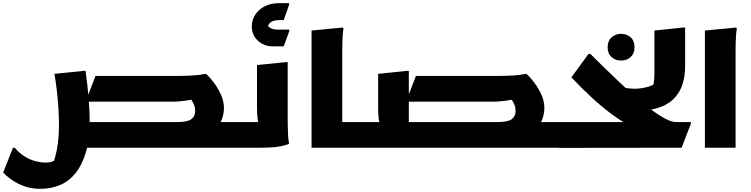

<svg xmlns="http://www.w3.org/2000/svg" viewBox="-59 -934 4746 1214"><path d="M1044 0V-162H1465V-20L1445 0ZM478 -162H1056Q1125 -162 1150 -180Q1175 -198 1175 -232Q1175 -259 1163 -282.5Q1151 -306 1138 -320L1216 -317Q1171 -307 1139 -301.5Q1107 -296 1080.5 -293.5Q1054 -291 1025 -291H482L545 -454H1061Q1110 -454 1156.5 -456.5Q1203 -459 1233 -466H1245Q1270 -443 1295.5 -408.5Q1321 -374 1339 -333.5Q1357 -293 1357 -251Q1357 -204 1335.5 -161Q1314 -118 1260 -83L1230 -23Q1202 -12 1166 -6Q1130 0 1085 0H478ZM34 0Q63 34 96.5 55Q130 76 165 85Q200 94 230 94Q260 94 279.5 84Q299 74 308 75L265 115Q281 93 291.5 53Q302 13 308 -37.5Q314 -88 314 -138Q314 -192 310 -252Q306 -312 299.5 -368.5Q293 -425 285 -467L471 -486H482Q496 -385 502 -305.5Q508 -226 508 -165Q508 -52 484 29Q460 110 418 161.5Q376 213 319.5 236.5Q263 260 197 260Q144 260 101 245.5Q58 231 28 211.5Q-2 192 -19.5 176Q-37 160 -39 157L23 0Z M1445 0V-142L1465 -162H1653L1589 -135Q1575 -146 1570.5 -177Q1566 -208 1566 -252V-523L1748 -541H1760V-189Q1760 -169 1760.5 -139Q1761 -109 1762.5 -79.5Q1764 -50 1768 -32V-24Q1738 -12 1696 -6Q1654 0 1591 0ZM1533 -766Q1533 -807 1554 -840Q1575 -873 1613.5 -893.5Q1652 -914 1705 -914H1769V-904L1735 -807H1708Q1679 -807 1659 -797.5Q1639 -788 1629 -753L1626 -789Q1635 -765 1652.5 -756Q1670 -747 1694 -747H1770V-737L1735 -641H1664Q1627 -641 1597 -658Q1567 -675 1550 -703Q1533 -731 1533 -766Z M2070 0V-162H2231V-20L2211 0ZM1911 -741 2109 -760 2113 -752Q2109 -734 2107.5 -707Q2106 -680 2105.5 -652Q2105 -624 2105 -604V0H1911Z M3070 0V-162H3491V-20L3471 0ZM2504 -162H3082Q3151 -162 3176 -180Q3201 -198 3201 -232Q3201 -259 3189 -282.5Q3177 -306 3164 -320L3242 -317Q3198 -307 3166 -301.5Q3134 -296 3107 -293.5Q3080 -291 3051 -291H2508L2571 -454H3087Q3136 -454 3182.5 -456.5Q3229 -459 3259 -466H3271Q3296 -443 3321.5 -408.5Q3347 -374 3365 -333.5Q3383 -293 3383 -251Q3383 -204 3361.5 -161Q3340 -118 3287 -83L3257 -23Q3229 -12 3192.5 -6Q3156 0 3111 0H2504ZM2231 -162H2418L2355 -135Q2341 -146 2336.5 -175.5Q2332 -205 2332 -248V-467L2514 -486H2526V-83L2447 -162H2653V-20L2633 0H2211V-142Z M4216 -162H4309V-151L4251 0L3471 1V-142L3491 -162H3962L3922 -140Q3865 -170 3803.5 -216Q3742 -262 3678.5 -321Q3615 -380 3554 -445L3662 -593H3674Q3713 -554 3761 -507Q3809 -460 3860.5 -411.5Q3912 -363 3964 -318Q4016 -273 4063 -238Q4110 -203 4149.5 -182.5Q4189 -162 4216 -162ZM3868 -551Q3833 -551 3808 -573Q3783 -595 3783 -635Q3783 -676 3808 -698Q3833 -720 3868 -720Q3904 -720 3928.5 -698Q3953 -676 3953 -635Q3953 -595 3928.5 -573Q3904 -551 3868 -551Z M3870 -253 3794 -413Q3826 -393 3870 -383Q3914 -373 3958 -373Q4004 -374 4044.5 -387Q4085 -400 4109 -427L4049 -364Q4069 -380 4074 -406.5Q4079 -433 4079 -477V-741L4261 -760H4273V-520Q4273 -420 4237 -357Q4201 -294 4135 -264.5Q4069 -235 3979 -235Q3953 -235 3926 -240Q3899 -245 3870 -253Z M4398 -741 4596 -760 4600 -752Q4596 -734 4594.5 -707Q4593 -680 4592.5 -652Q4592 -624 4592 -604V0H4398Z"/></svg>

Font: Kufam ExtraBold
Style: Italic
Weight: 800
Italic angle: -11°
Designer: Artur Schmal
Foundry: Original Type
Version: Version 1.301; ttfautohint (v1.8.3)